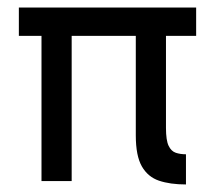

<svg xmlns="http://www.w3.org/2000/svg" viewBox="-20 -480 580 509"><path d="M500 -460V-385H420V-141Q420 -108 427 -93.5Q434 -79 446 -75Q458 -71 473 -71V9Q431 9 401.5 -1Q372 -11 356 -39Q340 -67 340 -121V-385H170V0H90V-385H30V-460Z"/></svg>

Font: Jost
Style: Regular
Weight: 400
Version: Version 3.710